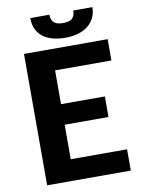

<svg xmlns="http://www.w3.org/2000/svg" viewBox="-98 -978 770 1044"><g transform="rotate(-10 287.0 -456.0)"><path d="M227 -608V-421.5H469V-308H227V-117.5H538V0H76V-725.5H538V-608ZM315 -773Q276.5 -773 245 -781.2Q213.5 -789.5 191 -806.5Q168.5 -823.5 156 -849.8Q143.5 -876 143.5 -911.5H249Q249 -884 263.5 -869Q278 -854 315 -854Q352 -854 366.5 -869Q381 -884 381 -911.5H486.5Q486.5 -879.5 474 -853.8Q461.5 -828 439 -810Q416.5 -792 384.8 -782.5Q353 -773 315 -773Z"/></g></svg>

Font: Lato 2
Style: Regular
Weight: 800
Designer: Lukasz Dziedzic with Adam Twardoch and Botio Nikoltchev
Foundry: tyPoland Lukasz Dziedzic
Version: Version 2.015; 2015-08-06; http://www.latofonts.com/